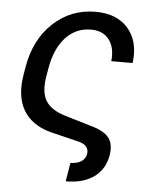

<svg xmlns="http://www.w3.org/2000/svg" viewBox="-53 -597 646 827"><g transform="rotate(5 270.0 -183.5)"><path d="M262.1 186.1 275.6 105.1Q304 105.1 322.1 93.4Q340.2 81.7 343.8 61.1Q346.9 41.5 335.2 28.2Q323.5 14.9 298.3 9.9L176.8 -19.9Q95.5 -42.3 60.7 -102.1Q25.9 -161.9 41.2 -254.3L46.9 -288.4Q66.8 -408.4 143.5 -480.5Q220.2 -552.6 327.4 -552.6Q419.7 -552.6 468.4 -496.3Q517 -440 505 -346.6H412.6Q419 -405.2 392.6 -439.8Q366.1 -474.4 314.6 -474.4Q248.6 -474.4 204 -425.8Q159.4 -377.1 144.9 -288.4L139.2 -254.3Q128.6 -189.6 150 -152.5Q171.5 -115.4 230.8 -96.6L363.6 -56.8Q411.9 -41.5 430.2 -14.6Q448.5 12.4 441.1 56.8Q430.8 119 384.2 152.5Q337.7 186.1 262.1 186.1Z"/></g></svg>

Font: Karasuma Gothic
Style: Italic
Weight: 400
Italic angle: -9.39999°
Designer: Rasmus Andersson / Ryoko Nishizuka
Foundry: Genbu
Version: Version 1.00